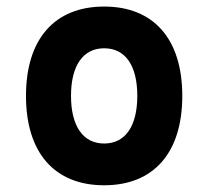

<svg xmlns="http://www.w3.org/2000/svg" viewBox="-20 -547 626 577"><path d="M293 9.8C441.9 9.8 527.8 -87.9 527.8 -258.8C527.8 -429.7 441.9 -527.3 293 -527.3C144 -527.3 58.1 -429.7 58.1 -258.8C58.1 -87.9 144 9.8 293 9.8ZM293 -115.7C230 -115.7 193.4 -167.5 193.4 -258.8C193.4 -350.6 230 -401.9 293 -401.9C356.4 -401.9 392.6 -350.6 392.6 -258.8C392.6 -167.5 356.4 -115.7 293 -115.7Z"/></svg>

Font: Cascadia Mono NF
Style: Bold
Weight: 700
Monospace: yes
Designer: Aaron Bell
Foundry: Saja Typeworks
Version: Version 2404.023